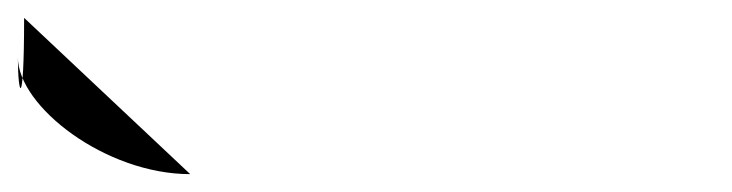

<svg xmlns="http://www.w3.org/2000/svg" viewBox="-123 -20 820 215"><path d="M-96 0C-96 106 -103 88 -103 44C-103 99 -5 175 90 175Z"/></svg>

Font: Proton
Style: BkExt
Weight: 500
Version: Version 1.017